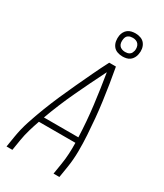

<svg xmlns="http://www.w3.org/2000/svg" viewBox="-235 -1052 970 1139"><g transform="rotate(30 250.0 -482.0)"><path d="M13 0 25 -74Q34 -130 52.5 -186.5Q71 -243 92.5 -298.5Q114 -354 138 -409Q162 -464 187.5 -518.5Q213 -573 238.5 -627Q264 -681 292 -735H338Q348 -681 356.5 -627Q365 -573 372.5 -518.5Q380 -464 385 -409Q390 -354 393.5 -298.5Q397 -243 396.5 -186.5Q396 -130 387 -74L375 0H335L347 -74Q353 -111 355 -148.5Q357 -186 356 -223H106Q93 -186 82 -148.5Q71 -111 65 -74L53 0ZM355 -260Q351 -367 338 -471.5Q325 -576 308 -679Q256 -576 207 -471.5Q158 -367 119 -260ZM341 -806Q322 -806 304.5 -812.5Q287 -819 276.5 -833.5Q266 -848 263 -866.5Q260 -885 263 -904Q265 -917 272 -929.5Q279 -942 290 -950Q301 -958 314.5 -961Q328 -964 341 -964Q360 -964 377.5 -957.5Q395 -951 405.5 -936.5Q416 -922 419 -903.5Q422 -885 418 -866Q416 -853 409 -840.5Q402 -828 391.5 -820Q381 -812 367.5 -809Q354 -806 341 -806ZM341 -837Q349 -837 356.5 -838.5Q364 -840 371.5 -845Q379 -850 382.5 -857.5Q386 -865 388 -873Q390 -885 388 -896.5Q386 -908 379.5 -916.5Q373 -925 362.5 -929Q352 -933 341 -933Q333 -933 325 -931.5Q317 -930 309.5 -925Q302 -920 298.5 -912.5Q295 -905 294 -897Q292 -885 293.5 -873.5Q295 -862 301.5 -853.5Q308 -845 319 -841Q330 -837 341 -837Z"/></g></svg>

Font: Iosevka Term Curly XLt Obl
Style: Regular
Weight: 200
Italic angle: -9°
Designer: Belleve Invis
Foundry: Belleve Invis
Version: Version 32.3.0